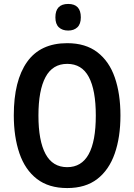

<svg xmlns="http://www.w3.org/2000/svg" viewBox="-20 -944 681 974"><path d="M591 -358Q591 -248 562 -165Q533 -82 473.5 -36Q414 10 321 10Q227 10 167 -36.5Q107 -83 78.5 -166.5Q50 -250 50 -359Q50 -535 117.5 -630Q185 -725 321 -725Q414 -725 474 -679Q534 -633 562.5 -550.5Q591 -468 591 -358ZM175 -358Q175 -230 211 -163Q247 -96 321 -96Q466 -96 466 -358Q466 -487 430.5 -553.5Q395 -620 321 -620Q247 -620 211 -553Q175 -486 175 -358ZM326 -924Q390 -924 390 -856Q390 -822 372.5 -805.5Q355 -789 326 -789Q296 -789 278.5 -805.5Q261 -822 261 -856Q261 -924 326 -924Z"/></svg>

Font: Noto Sans Condensed SemiBold
Style: Regular
Weight: 600
Width: 3
Designer: Monotype Design Team
Foundry: Monotype Imaging Inc.
Version: Version 2.013; ttfautohint (v1.8.4.7-5d5b)